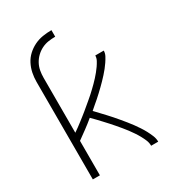

<svg xmlns="http://www.w3.org/2000/svg" viewBox="-178 -838 855 941"><g transform="rotate(-30 250.0 -367.5)"><path d="M69 0V-552Q69 -577 74 -601.5Q79 -626 90.5 -648.5Q102 -671 120.5 -688Q139 -705 161.5 -716Q184 -727 209 -731Q234 -735 259 -735V-698Q239 -698 219.5 -695Q200 -692 182 -683Q164 -674 149.5 -660Q135 -646 125.5 -628.5Q116 -611 112.5 -591.5Q109 -572 109 -552V-241Q121 -249 132.5 -257.5Q144 -266 155 -274.5Q166 -283 177.5 -292Q189 -301 200 -310Q211 -319 221.5 -328Q232 -337 243 -346Q254 -355 264.5 -364.5Q275 -374 285.5 -384Q296 -394 306 -404Q316 -414 325.5 -424.5Q335 -435 344 -446Q353 -457 361 -468.5Q369 -480 376 -493Q383 -506 383 -520H431Q431 -505 423.5 -491Q416 -477 407.5 -464.5Q399 -452 389.5 -440Q380 -428 369.5 -416.5Q359 -405 348.5 -394Q338 -383 327 -372.5Q316 -362 305 -351.5Q294 -341 282.5 -331Q271 -321 259 -311Q247 -301 236 -291Q248 -278 260.5 -265Q273 -252 285 -239Q297 -226 309 -212.5Q321 -199 332.5 -185Q344 -171 355.5 -157Q367 -143 377.5 -128.5Q388 -114 398 -99Q408 -84 416.5 -68Q425 -52 432 -35Q439 -18 439 0H399Q399 -17 392.5 -32.5Q386 -48 378 -62.5Q370 -77 360.5 -91Q351 -105 341 -118.5Q331 -132 320 -145Q309 -158 298.5 -170.5Q288 -183 276.5 -195.5Q265 -208 253.5 -220.5Q242 -233 230.5 -245Q219 -257 207 -269Q183 -249 158.5 -231Q134 -213 109 -195V0Z"/></g></svg>

Font: Zed Sans Extralight
Style: Regular
Weight: 200
Designer: Belleve Invis
Foundry: Belleve Invis
Version: Version 1.0.0; ttfautohint (v1.8.4)